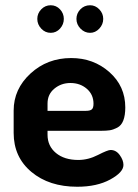

<svg xmlns="http://www.w3.org/2000/svg" viewBox="-20 -702 524 731"><path d="M137 -666.5Q152 -682 173 -682Q194 -682 208.5 -666.5Q223 -651 223 -630Q223 -609 208.5 -593Q194 -577 173 -577Q152 -577 137 -593Q122 -609 122 -630Q122 -651 137 -666.5ZM323 -682Q343 -682 358 -666.5Q373 -651 373 -630Q373 -609 358 -593Q343 -577 323 -577Q302 -577 286.5 -593Q271 -609 271 -630Q271 -651 286 -666.5Q301 -682 323 -682ZM251 -481Q336 -481 396.5 -427.5Q457 -374 457 -293Q457 -263 449.5 -243.5Q442 -224 426.5 -216Q411 -208 398 -206Q385 -204 364 -204H161V-189Q161 -146 193 -119.5Q225 -93 278 -93Q316 -93 353 -112Q390 -131 401 -131Q422 -131 436 -111.5Q450 -92 450 -74Q450 -46 399.5 -18.5Q349 9 274 9Q167 9 99.5 -47.5Q32 -104 32 -196V-281Q32 -363 96 -422Q160 -481 251 -481ZM161 -280H307Q323 -280 329.5 -285.5Q336 -291 336 -307Q336 -342 310.5 -364Q285 -386 248 -386Q213 -386 187 -364.5Q161 -343 161 -308Z"/></svg>

Font: Dosis
Style: Bold
Weight: 700
Designer: Edgar Tolentino, Pablo Impallari, Igino Marini
Foundry: Edgar Tolentino, Pablo Impallari, Igino Marini
Version: Version 1.007